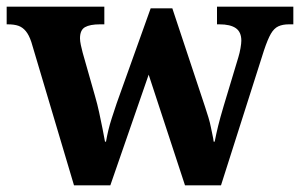

<svg xmlns="http://www.w3.org/2000/svg" viewBox="-23 -556 900 576"><path d="M71 -430Q64 -451 54.5 -462.5Q45 -474 32.5 -478.5Q20 -483 0 -483H-3V-536H290V-483H277Q247 -483 232 -474.5Q217 -466 217 -441Q217 -433 219.5 -421Q222 -409 225 -398L262 -268Q269 -244 274.5 -218.5Q280 -193 284.5 -170.5Q289 -148 292 -131H295Q298 -148 302 -165Q306 -182 312.5 -202Q319 -222 327 -246L429 -531H494L592 -236Q598 -218 602.5 -203Q607 -188 609.5 -175Q612 -162 614.5 -151Q617 -140 618 -131H621Q626 -156 631.5 -178.5Q637 -201 648 -238L692 -384Q696 -397 698.5 -411.5Q701 -426 701 -434Q701 -460 684.5 -471.5Q668 -483 635 -483H628V-536H857V-483H844Q825 -483 812 -477Q799 -471 789.5 -454.5Q780 -438 769 -405L640 0H532L423 -332L308 0H199Z"/></svg>

Font: Noto Serif Kannada
Style: Bold
Weight: 700
Version: Version 2.003